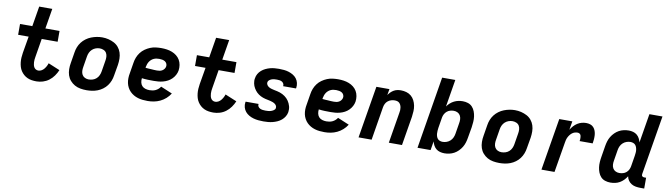

<svg xmlns="http://www.w3.org/2000/svg" viewBox="-38 -1326 6675 1924"><g transform="rotate(10 3300.0 -363.5)"><path d="M346 8Q322 8 298.5 4.5Q275 1 254 -8.5Q233 -18 216 -33Q199 -48 186.5 -67Q174 -86 167.5 -108Q161 -130 158.5 -153.5Q156 -177 157.5 -201Q159 -225 163 -250L192 -420H85V-530H210L244 -735H377L343 -530H487V-420H325L294 -232Q291 -218 290 -204Q289 -190 289.5 -176.5Q290 -163 293 -150Q296 -137 302.5 -126Q309 -115 320.5 -108.5Q332 -102 346 -102Q362 -102 377.5 -110.5Q393 -119 404 -132.5Q415 -146 423 -161Q431 -176 436 -192L554 -143Q541 -112 520.5 -83Q500 -54 472 -33Q444 -12 411 -2Q378 8 346 8Z M856 8Q824 8 792.5 2.5Q761 -3 734.5 -18Q708 -33 688 -56Q668 -79 658.5 -108Q649 -137 648.5 -169.5Q648 -202 654 -234L672 -344Q676 -372 686.5 -399Q697 -426 715 -449.5Q733 -473 757.5 -491Q782 -509 809 -519.5Q836 -530 864 -535.5Q892 -541 920 -541Q953 -541 983.5 -533.5Q1014 -526 1041 -512Q1068 -498 1087.5 -474.5Q1107 -451 1116.5 -422Q1126 -393 1126.5 -360.5Q1127 -328 1122 -296L1103 -186Q1099 -158 1088.5 -131Q1078 -104 1060.5 -80.5Q1043 -57 1018.5 -39Q994 -21 966.5 -10.5Q939 0 911 4Q883 8 856 8ZM858 -102Q879 -102 899.5 -108.5Q920 -115 936 -129.5Q952 -144 961 -164Q970 -184 973 -204L991 -314Q995 -335 994 -356Q993 -377 983.5 -394Q974 -411 955 -419.5Q936 -428 915 -428Q895 -428 875 -421Q855 -414 839 -399.5Q823 -385 814 -365.5Q805 -346 802 -326L784 -216Q780 -195 781 -174.5Q782 -154 791.5 -137Q801 -120 819 -111Q837 -102 858 -102Z M1477 8Q1452 8 1427 5.5Q1402 3 1378.5 -4Q1355 -11 1334.5 -23Q1314 -35 1297.5 -51.5Q1281 -68 1269.5 -89.5Q1258 -111 1253 -134.5Q1248 -158 1248.5 -183.5Q1249 -209 1254 -234L1272 -344Q1276 -372 1286.5 -399Q1297 -426 1315 -450Q1333 -474 1358 -491.5Q1383 -509 1410 -520Q1437 -531 1465.5 -534.5Q1494 -538 1522 -538Q1550 -538 1578 -534Q1606 -530 1631.5 -520Q1657 -510 1678 -493.5Q1699 -477 1712.5 -454Q1726 -431 1730.5 -403Q1735 -375 1731 -347Q1727 -323 1715 -300.5Q1703 -278 1685 -260Q1667 -242 1644.5 -230Q1622 -218 1597.5 -211.5Q1573 -205 1549.5 -203Q1526 -201 1502 -201Q1472 -201 1441.5 -202Q1411 -203 1382 -207Q1379 -185 1383.5 -164Q1388 -143 1401.5 -128.5Q1415 -114 1435.5 -108Q1456 -102 1477 -102Q1492 -102 1507.5 -104.5Q1523 -107 1538 -114Q1553 -121 1565.5 -132Q1578 -143 1587 -157L1704 -108Q1686 -79 1660 -56Q1634 -33 1603.5 -18.5Q1573 -4 1541 2Q1509 8 1477 8ZM1515 -309Q1528 -309 1542 -311Q1556 -313 1568.5 -320Q1581 -327 1590 -339Q1599 -351 1601 -364Q1604 -379 1597.5 -393Q1591 -407 1579 -414.5Q1567 -422 1551.5 -425Q1536 -428 1521 -428Q1507 -428 1493 -426Q1479 -424 1465.5 -418Q1452 -412 1440.5 -402Q1429 -392 1421 -379.5Q1413 -367 1408.5 -353.5Q1404 -340 1401 -326L1400 -316Q1414 -314 1428.5 -313.5Q1443 -313 1457.5 -312Q1472 -311 1486 -310Q1500 -309 1515 -309Z M2146 8Q2122 8 2098.5 4.5Q2075 1 2054 -8.5Q2033 -18 2016 -33Q1999 -48 1986.5 -67Q1974 -86 1967.5 -108Q1961 -130 1958.5 -153.5Q1956 -177 1957.5 -201Q1959 -225 1963 -250L1992 -420H1885V-530H2010L2044 -735H2177L2143 -530H2287V-420H2125L2094 -232Q2091 -218 2090 -204Q2089 -190 2089.5 -176.5Q2090 -163 2093 -150Q2096 -137 2102.5 -126Q2109 -115 2120.5 -108.5Q2132 -102 2146 -102Q2162 -102 2177.5 -110.5Q2193 -119 2204 -132.5Q2215 -146 2223 -161Q2231 -176 2236 -192L2354 -143Q2341 -112 2320.5 -83Q2300 -54 2272 -33Q2244 -12 2211 -2Q2178 8 2146 8Z M2656 8Q2630 8 2604 5.5Q2578 3 2553.5 -4Q2529 -11 2507.5 -23.5Q2486 -36 2470.5 -54.5Q2455 -73 2448 -98Q2441 -123 2445 -149Q2446 -151 2446 -153Q2446 -155 2447 -156H2578Q2578 -156 2578 -155.5Q2578 -155 2578 -154Q2575 -140 2583 -128.5Q2591 -117 2602.5 -111.5Q2614 -106 2628 -104Q2642 -102 2656 -102Q2670 -102 2684.5 -103Q2699 -104 2713 -108.5Q2727 -113 2740.5 -122Q2754 -131 2756 -145Q2756 -145 2756 -145.5Q2756 -146 2756 -146Q2758 -159 2751.5 -170Q2745 -181 2734.5 -188Q2724 -195 2711.5 -199.5Q2699 -204 2686.5 -207Q2674 -210 2661 -212.5Q2648 -215 2635.5 -218Q2623 -221 2611 -225.5Q2599 -230 2588 -235.5Q2577 -241 2566.5 -248.5Q2556 -256 2547 -264.5Q2538 -273 2530.5 -283Q2523 -293 2516.5 -304Q2510 -315 2505.5 -326.5Q2501 -338 2498.5 -351Q2496 -364 2495.5 -377Q2495 -390 2498 -404Q2501 -427 2513 -448Q2525 -469 2543.5 -485Q2562 -501 2584 -511.5Q2606 -522 2628.5 -528Q2651 -534 2674 -536Q2697 -538 2719 -538Q2745 -538 2770.5 -535.5Q2796 -533 2819.5 -525.5Q2843 -518 2864 -505.5Q2885 -493 2899.5 -474Q2914 -455 2920 -430.5Q2926 -406 2922 -381Q2922 -379 2921.5 -377Q2921 -375 2920 -374H2789Q2789 -374 2789 -374.5Q2789 -375 2790 -376Q2792 -389 2785.5 -400.5Q2779 -412 2768.5 -418Q2758 -424 2745 -426Q2732 -428 2719 -428Q2706 -428 2692.5 -427Q2679 -426 2666 -421.5Q2653 -417 2641 -408Q2629 -399 2627 -385Q2625 -370 2633.5 -357.5Q2642 -345 2654.5 -338Q2667 -331 2681.5 -327Q2696 -323 2710.5 -320Q2725 -317 2739.5 -314Q2754 -311 2768 -306Q2782 -301 2795 -294.5Q2808 -288 2819.5 -279.5Q2831 -271 2841 -261Q2851 -251 2859 -239Q2867 -227 2873 -214Q2879 -201 2883 -186.5Q2887 -172 2887.5 -157Q2888 -142 2886 -127Q2882 -103 2869 -81.5Q2856 -60 2837 -44Q2818 -28 2795.5 -18Q2773 -8 2749.5 -2Q2726 4 2702.5 6Q2679 8 2656 8Z M3277 8Q3252 8 3227 5.5Q3202 3 3178.5 -4Q3155 -11 3134.5 -23Q3114 -35 3097.5 -51.5Q3081 -68 3069.5 -89.5Q3058 -111 3053 -134.5Q3048 -158 3048.5 -183.5Q3049 -209 3054 -234L3072 -344Q3076 -372 3086.5 -399Q3097 -426 3115 -450Q3133 -474 3158 -491.5Q3183 -509 3210 -520Q3237 -531 3265.5 -534.5Q3294 -538 3322 -538Q3350 -538 3378 -534Q3406 -530 3431.5 -520Q3457 -510 3478 -493.5Q3499 -477 3512.5 -454Q3526 -431 3530.5 -403Q3535 -375 3531 -347Q3527 -323 3515 -300.5Q3503 -278 3485 -260Q3467 -242 3444.5 -230Q3422 -218 3397.5 -211.5Q3373 -205 3349.5 -203Q3326 -201 3302 -201Q3272 -201 3241.5 -202Q3211 -203 3182 -207Q3179 -185 3183.5 -164Q3188 -143 3201.5 -128.5Q3215 -114 3235.5 -108Q3256 -102 3277 -102Q3292 -102 3307.5 -104.5Q3323 -107 3338 -114Q3353 -121 3365.5 -132Q3378 -143 3387 -157L3504 -108Q3486 -79 3460 -56Q3434 -33 3403.5 -18.5Q3373 -4 3341 2Q3309 8 3277 8ZM3315 -309Q3328 -309 3342 -311Q3356 -313 3368.5 -320Q3381 -327 3390 -339Q3399 -351 3401 -364Q3404 -379 3397.5 -393Q3391 -407 3379 -414.5Q3367 -422 3351.5 -425Q3336 -428 3321 -428Q3307 -428 3293 -426Q3279 -424 3265.5 -418Q3252 -412 3240.5 -402Q3229 -392 3221 -379.5Q3213 -367 3208.5 -353.5Q3204 -340 3201 -326L3200 -316Q3214 -314 3228.5 -313.5Q3243 -313 3257.5 -312Q3272 -311 3286 -310Q3300 -309 3315 -309Z M3623 0 3711 -530H3844L3833 -468Q3844 -484 3858 -498Q3872 -512 3889 -521.5Q3906 -531 3924 -534.5Q3942 -538 3960 -538Q3989 -538 4016.5 -530Q4044 -522 4064.5 -504.5Q4085 -487 4097.5 -462.5Q4110 -438 4115.5 -410.5Q4121 -383 4119.5 -354Q4118 -325 4114 -296L4065 0H3931L3983 -314Q3986 -327 3986.5 -340.5Q3987 -354 3985 -367Q3983 -380 3978 -391.5Q3973 -403 3964 -412Q3955 -421 3942.5 -424.5Q3930 -428 3916 -428Q3898 -428 3880 -422.5Q3862 -417 3847 -405Q3832 -393 3823.5 -376Q3815 -359 3812 -341L3756 0Z M4497 8Q4474 8 4452 2Q4430 -4 4413.5 -17.5Q4397 -31 4386.5 -50.5Q4376 -70 4371 -91L4356 0H4223L4344 -735H4478L4432 -457Q4445 -476 4463 -492Q4481 -508 4502 -518.5Q4523 -529 4545 -533.5Q4567 -538 4590 -538Q4618 -538 4643.5 -529.5Q4669 -521 4686.5 -502Q4704 -483 4713.5 -458Q4723 -433 4726.5 -406.5Q4730 -380 4728 -352Q4726 -324 4722 -296L4703 -186Q4699 -161 4691.5 -136.5Q4684 -112 4670.5 -89.5Q4657 -67 4637.5 -47.5Q4618 -28 4595 -15.5Q4572 -3 4546.5 2.5Q4521 8 4497 8ZM4460 -102Q4480 -102 4500 -109Q4520 -116 4536 -130.5Q4552 -145 4561 -164.5Q4570 -184 4573 -204L4591 -314Q4595 -335 4594 -355.5Q4593 -376 4583.5 -393Q4574 -410 4556 -419Q4538 -428 4517 -428Q4499 -428 4481 -423Q4463 -418 4448 -405.5Q4433 -393 4424 -376Q4415 -359 4412 -341L4394 -231Q4392 -216 4391 -201.5Q4390 -187 4391 -173Q4392 -159 4396.5 -145.5Q4401 -132 4409.5 -122Q4418 -112 4431.5 -107Q4445 -102 4460 -102Z M5056 8Q5024 8 4992.5 2.5Q4961 -3 4934.5 -18Q4908 -33 4888 -56Q4868 -79 4858.5 -108Q4849 -137 4848.5 -169.5Q4848 -202 4854 -234L4872 -344Q4876 -372 4886.5 -399Q4897 -426 4915 -449.5Q4933 -473 4957.5 -491Q4982 -509 5009 -519.5Q5036 -530 5064 -535.5Q5092 -541 5120 -541Q5153 -541 5183.5 -533.5Q5214 -526 5241 -512Q5268 -498 5287.5 -474.5Q5307 -451 5316.5 -422Q5326 -393 5326.5 -360.5Q5327 -328 5322 -296L5303 -186Q5299 -158 5288.5 -131Q5278 -104 5260.5 -80.5Q5243 -57 5218.5 -39Q5194 -21 5166.5 -10.5Q5139 0 5111 4Q5083 8 5056 8ZM5058 -102Q5079 -102 5099.5 -108.5Q5120 -115 5136 -129.5Q5152 -144 5161 -164Q5170 -184 5173 -204L5191 -314Q5195 -335 5194 -356Q5193 -377 5183.5 -394Q5174 -411 5155 -419.5Q5136 -428 5115 -428Q5095 -428 5075 -421Q5055 -414 5039 -399.5Q5023 -385 5014 -365.5Q5005 -346 5002 -326L4984 -216Q4980 -195 4981 -174.5Q4982 -154 4991.5 -137Q5001 -120 5019 -111Q5037 -102 5058 -102Z M5484 0 5572 -530H5705L5690 -442Q5703 -463 5719.5 -481.5Q5736 -500 5756.5 -513Q5777 -526 5799.5 -532Q5822 -538 5845 -538Q5867 -538 5887 -531.5Q5907 -525 5920.5 -510Q5934 -495 5941 -475Q5948 -455 5949.5 -434.5Q5951 -414 5949.5 -392Q5948 -370 5944 -348H5811Q5813 -357 5813.5 -365.5Q5814 -374 5813.5 -383Q5813 -392 5811.5 -400Q5810 -408 5805.5 -414.5Q5801 -421 5793 -424.5Q5785 -428 5777 -428Q5762 -428 5747.5 -423.5Q5733 -419 5721 -409.5Q5709 -400 5699.5 -387.5Q5690 -375 5683.5 -361.5Q5677 -348 5673.5 -333.5Q5670 -319 5668 -305L5617 0Z M6185 8Q6158 8 6132 -0.5Q6106 -9 6088.5 -28Q6071 -47 6061.5 -72Q6052 -97 6048.5 -123.5Q6045 -150 6047 -178Q6049 -206 6054 -234L6072 -344Q6076 -369 6083.5 -393.5Q6091 -418 6104.5 -440.5Q6118 -463 6137.5 -482.5Q6157 -502 6180 -514.5Q6203 -527 6228.5 -532.5Q6254 -538 6279 -538Q6302 -538 6323.5 -532Q6345 -526 6361.5 -512.5Q6378 -499 6388.5 -479.5Q6399 -460 6404 -439L6453 -735H6586L6486 -132Q6485 -126 6486 -120Q6487 -114 6490.5 -110Q6494 -106 6499.5 -104Q6505 -102 6511 -102H6531V8H6493Q6469 8 6445 4Q6421 0 6401 -12Q6381 -24 6368 -43Q6355 -62 6351 -85Q6338 -64 6320 -45.5Q6302 -27 6280 -14.5Q6258 -2 6233.5 3Q6209 8 6185 8ZM6258 -102Q6276 -102 6294.5 -107Q6313 -112 6328 -124.5Q6343 -137 6351.5 -154Q6360 -171 6363 -189L6381 -299Q6383 -314 6384.5 -328.5Q6386 -343 6384.5 -357Q6383 -371 6378.5 -384.5Q6374 -398 6365.5 -408Q6357 -418 6343.5 -423Q6330 -428 6315 -428Q6295 -428 6275 -421Q6255 -414 6239 -399.5Q6223 -385 6214 -365.5Q6205 -346 6202 -326L6184 -216Q6180 -195 6181 -174.5Q6182 -154 6191.5 -137Q6201 -120 6219 -111Q6237 -102 6258 -102Z"/></g></svg>

Font: Iosevka Curly XBdEx
Style: Italic
Weight: 800
Width: 7
Italic angle: -9°
Monospace: yes
Designer: Belleve Invis
Foundry: Belleve Invis
Version: Version 11.1.0; ttfautohint (v1.8.3)